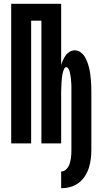

<svg xmlns="http://www.w3.org/2000/svg" viewBox="-20 -755 540 1011"><path d="M302 236V148Q314 148 323.5 141Q333 134 339 124Q345 114 348 103Q351 92 353 80.5Q355 69 355.5 57.5Q356 46 356 34V-271Q356 -278 356 -285Q356 -292 356 -299Q356 -306 355.5 -312.5Q355 -319 354.5 -326Q354 -333 353.5 -340Q353 -347 351.5 -354Q350 -361 349 -367.5Q348 -374 346 -380.5Q344 -387 340 -394Q336 -401 329 -401Q322 -401 318.5 -394Q315 -387 313 -380.5Q311 -374 309.5 -367.5Q308 -361 307 -354Q306 -347 305.5 -340Q305 -333 304.5 -326Q304 -319 303.5 -312.5Q303 -306 303 -299Q303 -292 302.5 -285Q302 -278 302 -271V0H198V-646H144V0H39V-735H302V-412Q306 -426 312 -439Q318 -452 326 -463.5Q334 -475 347 -482.5Q360 -490 374 -490Q390 -490 403.5 -480.5Q417 -471 425.5 -457.5Q434 -444 439.5 -429Q445 -414 449 -398.5Q453 -383 455 -367Q457 -351 458.5 -335Q460 -319 460.5 -303Q461 -287 461 -271V34Q461 58 458 82.5Q455 107 447.5 130Q440 153 426.5 173.5Q413 194 393.5 208.5Q374 223 350.5 229.5Q327 236 302 236Z"/></svg>

Font: Iosevka Extrabold
Style: Regular
Weight: 800
Monospace: yes
Designer: Belleve Invis
Foundry: Belleve Invis
Version: Version 32.5.0; ttfautohint (v1.8.4)